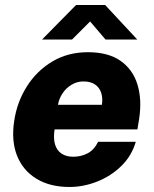

<svg xmlns="http://www.w3.org/2000/svg" viewBox="-20 -735 612 765"><path d="M257 10Q179.5 10 125.8 -22.5Q72 -55 48.2 -114Q24.5 -173 36.5 -252.5Q47.5 -328 86.8 -390.2Q126 -452.5 188.2 -489.8Q250.5 -527 330 -527Q411 -527 460 -492.8Q509 -458.5 527.5 -398.8Q546 -339 534.5 -262L527.5 -219.5H197.5Q192 -184 199.2 -159.8Q206.5 -135.5 225.2 -123Q244 -110.5 271.5 -110.5Q302.5 -110.5 328.5 -123.8Q354.5 -137 371 -170H521Q504.5 -113.5 463 -73.2Q421.5 -33 367 -11.5Q312.5 10 257 10ZM211 -317.5H386Q390 -343 383.5 -364.2Q377 -385.5 359.2 -398Q341.5 -410.5 312 -410.5Q286.5 -410.5 264.8 -397.2Q243 -384 229 -362.8Q215 -341.5 211 -317.5ZM147.5 -577.5 283 -715H399L527 -577.5H400.5L339 -649.5L267 -577.5Z"/></svg>

Font: Public Sans Thin ExtraBold
Style: Italic
Weight: 800
Italic angle: -8°
Version: Version 2.001